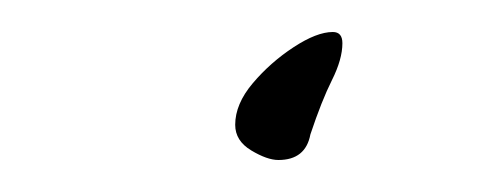

<svg xmlns="http://www.w3.org/2000/svg" viewBox="-20 -420 309 120"><path d="M154 -320Q147 -320 137 -326Q127 -332 127 -342Q127 -355 138 -368Q149 -381 163.5 -390.5Q178 -400 188 -400Q194 -400 194 -393Q194 -383 187.5 -370Q181 -357 174 -336Q171 -320 154 -320Z"/></svg>

Font: Licorice
Style: Regular
Weight: 400
Designer: Robert E. Leuschke
Foundry: Robert E. Leuschke
Version: Version 1.010; ttfautohint (v1.8.3)